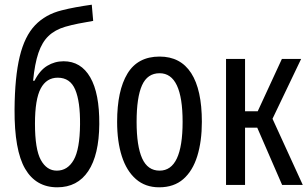

<svg xmlns="http://www.w3.org/2000/svg" viewBox="-20 -788 1314 818"><path d="M224 10Q133 10 87 -69Q41 -148 42 -322Q43 -460 64 -547Q85 -634 129.5 -680.5Q174 -727 243 -744Q270 -751 302.5 -757Q335 -763 371 -768L377 -699Q342 -693 314 -687.5Q286 -682 258 -674Q214 -661 186.5 -634.5Q159 -608 143.5 -562Q128 -516 121 -444H127Q149 -488 181 -507.5Q213 -527 251 -527Q325 -527 364.5 -458.5Q404 -390 403 -259Q402 -128 356 -59Q310 10 224 10ZM222 -61Q268 -61 294 -106.5Q320 -152 321 -258Q322 -355 300.5 -406Q279 -457 226 -457Q178 -457 153.5 -411Q129 -365 129 -261Q129 -152 154 -106.5Q179 -61 222 -61Z M658 10Q599 10 559 -25Q519 -60 499 -122.5Q479 -185 479 -269Q479 -402 523 -474.5Q567 -547 660 -547Q749 -547 794.5 -476.5Q840 -406 840 -269Q840 -186 820.5 -123Q801 -60 761 -25Q721 10 658 10ZM660 -61Q758 -61 758 -269Q758 -476 660 -476Q608 -476 585 -424.5Q562 -373 562 -269Q562 -166 585.5 -113.5Q609 -61 660 -61Z M943 0V-537H1024V-314H1078L1181 -537H1263L1141 -282L1270 0H1182L1076 -244H1024V0Z"/></svg>

Font: Noto Sans ExtraCondensed
Style: Regular
Weight: 400
Width: 2
Designer: Monotype Design Team
Foundry: Monotype Imaging Inc.
Version: Version 2.013; ttfautohint (v1.8.4.7-5d5b)